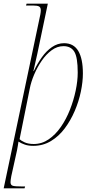

<svg xmlns="http://www.w3.org/2000/svg" viewBox="-42 -780 509 1040"><path d="M169 -666Q179 -708 179 -724Q179 -740 169.5 -745Q160 -750 139 -750H99L102 -760H217L160 -488Q155 -465 149.5 -441.5Q144 -418 139 -395H141Q160 -435 184.5 -469.5Q209 -504 239.5 -525Q270 -546 305 -546Q357 -546 382 -504Q407 -462 407 -382Q407 -337 396 -284Q385 -231 363 -179.5Q341 -128 309 -85Q277 -42 234 -16Q191 10 138 10Q112 10 93 3.5Q74 -3 58 -13Q56 -1 54.5 10Q53 21 50 35L19 175Q15 197 15 207Q15 223 28 226.5Q41 230 76 230H94L91 240H-22ZM141 0Q185 0 222 -25.5Q259 -51 288 -93Q317 -135 337 -186Q357 -237 368 -289.5Q379 -342 379 -387Q379 -470 360.5 -500Q342 -530 302 -530Q268 -530 238 -508Q208 -486 184 -451Q160 -416 143 -376Q126 -336 119 -299L64 -26Q72 -18 91.5 -9Q111 0 141 0Z"/></svg>

Font: Noto Serif Display SemiCondensed Thin
Style: Italic
Weight: 100
Width: 4
Italic angle: -12°
Designer: Monotype Design Team
Foundry: Monotype Imaging Inc.
Version: Version 2.009